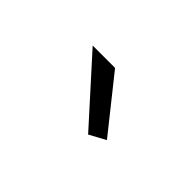

<svg xmlns="http://www.w3.org/2000/svg" viewBox="-31 -817 267 267"><g transform="rotate(45 102.5 -684.0)"><path d="M50 -730H94L157 -651L133 -638Z"/></g></svg>

Font: Raleway Thin ExtraLight
Style: Regular
Weight: 250
Version: Version 4.026